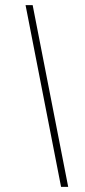

<svg xmlns="http://www.w3.org/2000/svg" viewBox="-20 -732 332 752"><path d="M247.1 0H219.2L80.1 -711.9H107.9Z"/></svg>

Font: Creato Display Thin
Style: Italic
Weight: 265
Italic angle: -10°
Version: Version 1.000